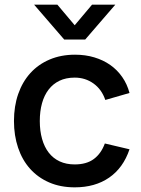

<svg xmlns="http://www.w3.org/2000/svg" viewBox="-20 -790 608 825"><path d="M226.5 -770 301 -681.5 375.5 -770H475.5L346 -620H256L126.5 -770ZM301 15Q240 15 191.5 -6Q143 -27 109.2 -64.8Q75.5 -102.5 57.8 -155Q40 -207.5 40 -270Q40 -333.5 58.2 -386Q76.5 -438.5 110.5 -476Q144.5 -513.5 193.2 -534.2Q242 -555 302.5 -555Q347 -555 385.2 -543.5Q423.5 -532 453.8 -510.8Q484 -489.5 505.2 -459Q526.5 -428.5 536.5 -390.5L432.5 -360.5Q417 -406 381.8 -431.2Q346.5 -456.5 301 -456.5Q263.5 -456.5 235.5 -443Q207.5 -429.5 188.8 -405Q170 -380.5 160.5 -346.2Q151 -312 151 -270Q151 -227.5 160.8 -193Q170.5 -158.5 189.5 -134Q208.5 -109.5 236.5 -96.5Q264.5 -83.5 301 -83.5Q352 -83.5 383.2 -106.8Q414.5 -130 430.5 -173.5L536.5 -148.5Q509.5 -68.5 449 -26.8Q388.5 15 301 15Z"/></svg>

Font: Vela Sans SemBd
Style: Regular
Weight: 600
Designer: Principal design: Mikhail Sharanda - project Manrope.
Design modification: Ravid Balaliev
Foundry: Mikhail Sharanda
Version: Version 1.001